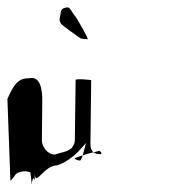

<svg xmlns="http://www.w3.org/2000/svg" viewBox="-24 -665 522 518"><path d="M-4 -398 4 -179C4 -174 16 -192 14 -188C18 -197 26 -201 32 -201C38 -204 52 -203 58 -200C58 -194 62 -176 61 -167C68 -208 70 -154 70 -198C70 -158 94 -219 130 -219C148 -224 172 -240 188 -257L209 -280C206 -277 198 -232 192 -232C186 -232 180 -234 177 -238C202 -248 219 -252 244 -258C248 -256 250 -254 250 -249C250 -249 248 -254 248 -249C225 -249 220 -260 220 -278L222 -449C222 -449 180 -454 180 -449C180 -449 178 -297 178 -292C178 -278 176 -276 170 -266C156 -254 140 -254 124 -248C104 -248 89 -270 89 -286L90 -388C91 -426 84 -460 55 -454C30 -454 16 -445 -4 -398ZM140 -603C133 -603 194 -561 194 -561L212 -559C218 -557 182 -617 182 -617C171 -630 166 -643 160 -645C149 -645 140 -641 140 -631C138 -619 134 -609 140 -603Z"/></svg>

Font: Zinc
Style: Regular
Weight: 400
Version: Version 1